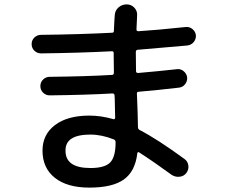

<svg xmlns="http://www.w3.org/2000/svg" viewBox="-20 -815 1040 880"><path d="M394.5 -44.9Q460 -44.9 484.9 -70.3Q509.8 -95.7 509.8 -163.1Q509.8 -172.9 502 -175.8Q446.3 -198.2 394.5 -198.2Q279.3 -198.2 280.3 -125Q279.3 -44.9 394.5 -44.9ZM168 -570.3Q150.4 -570.3 137.7 -582.5Q125 -594.7 125 -612.8Q125 -630.9 137.7 -643.1Q150.4 -655.3 168 -655.3Q340.8 -657.2 494.1 -665Q502 -665 502 -673.8Q503.9 -721.7 505.9 -744.1Q506.8 -766.6 522.9 -780.8Q539.1 -794.9 560.5 -794.9Q582 -794.9 596.2 -779.3Q610.4 -763.7 608.4 -743.2L605.5 -679.7Q605.5 -671.9 614.3 -671.9Q695.3 -676.8 833 -691.4Q849.6 -692.4 862.8 -681.2Q876 -669.9 877.9 -653.3Q878.9 -635.7 867.7 -622.1Q856.4 -608.4 837.9 -606.4Q698.2 -593.8 611.3 -586.9Q603.5 -586.9 602.5 -577.1Q602.5 -518.6 603.5 -488.3Q603.5 -480.5 613.3 -480.5Q703.1 -488.3 792 -498Q808.6 -500 822.3 -488.3Q835.9 -476.6 837.9 -460Q838.9 -442.4 828.1 -428.7Q817.4 -415 798.8 -413.1Q706.1 -402.3 616.2 -394.5Q607.4 -394.5 607.4 -386.7Q607.4 -382.8 607.9 -375Q608.4 -367.2 608.4 -363.3Q609.4 -340.8 610.8 -297.4Q612.3 -253.9 612.3 -233.4Q612.3 -223.6 619.1 -219.7Q702.1 -176.8 826.2 -85.9Q840.8 -75.2 843.3 -56.2Q845.7 -37.1 834 -22Q822.3 -6.8 802.7 -4.9Q783.2 -2.9 766.6 -13.7Q686.5 -72.3 618.2 -116.2Q611.3 -121.1 609.4 -112.3Q599.6 -29.3 547.4 7.8Q495.1 44.9 389.6 44.9Q288.1 44.9 231.4 0Q174.8 -44.9 174.8 -125Q174.8 -198.2 231.9 -241.7Q289.1 -285.2 389.6 -285.2Q443.4 -285.2 501 -268.6Q503.9 -267.6 505.9 -270.5Q507.8 -273.4 507.8 -276.4Q507.8 -290 506.8 -318.8Q505.9 -347.7 505.9 -363.3Q505.9 -366.2 505.4 -371.1Q504.9 -376 504.9 -377.9Q504.9 -386.7 495.1 -386.7Q379.9 -379.9 208 -377.9Q190.4 -377.9 177.7 -390.1Q165 -402.3 165 -420.4Q165 -438.5 177.7 -450.7Q190.4 -462.9 208 -462.9Q379.9 -464.8 493.2 -471.7Q502 -471.7 502 -482.4Q501 -512.7 501 -572.3Q501 -580.1 493.2 -580.1Q340.8 -572.3 168 -570.3Z"/></svg>

Font: Rounded Mgen+ 2p medium
Style: Regular
Weight: 500
Designer: [Source Han Sans]
Ryoko NISHIZUKA  (kana & ideographs); Paul D. Hunt (Latin, Greek & Cyrillic); Wenlong ZHANG  (bopomofo
Version: Version 1.059.20150602